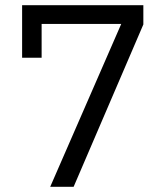

<svg xmlns="http://www.w3.org/2000/svg" viewBox="-20 -718 640 738"><path d="M173 0 446 -626H140V-496H65V-698H531V-624L263 0Z"/></svg>

Font: IBM Plex Mono
Style: Regular
Weight: 400
Monospace: yes
Designer: Mike Abbink, Paul van der Laan, Pieter van Rosmalen
Foundry: Bold Monday
Version: Version 2.3